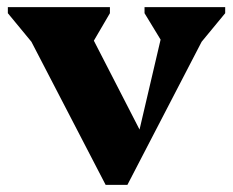

<svg xmlns="http://www.w3.org/2000/svg" viewBox="-20 -516 653 538"><path d="M276 2 68 -399 2 -479V-496H288V-479L243 -402L371 -153L430 -405L385 -479V-496H611V-479L545 -399L337 2Z"/></svg>

Font: Platypi
Style: Bold
Weight: 700
Designer: David Sargent
Foundry: Bolt Cutter Type
Version: Version 1.200; ttfautohint (v1.8.4.7-5d5b)